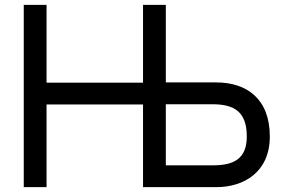

<svg xmlns="http://www.w3.org/2000/svg" viewBox="-20 -772 1179 792"><path d="M570 0H872C987 0 1093 -63 1093 -209C1093 -365 997 -432 872 -432H664V-752H570V-431H172V-752H78V0H172V-341H570ZM664 -90V-342H855C943 -342 998 -314 998 -209C998 -115 942 -90 858 -90Z"/></svg>

Font: Hibana 45 SubMedium
Style: Regular
Weight: 500
Width: 6
Designer: pygmalion
Foundry: ybstudio
Version: Version 2021.007;FEAKit 1.0